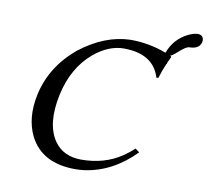

<svg xmlns="http://www.w3.org/2000/svg" viewBox="-82 -834 1016 936"><g transform="rotate(10 426.0 -366.5)"><path d="M822.8 -743.2Q850.6 -743.2 852.1 -716.3Q852.1 -710.9 851.1 -707Q842.3 -672.4 793.9 -671.9Q777.3 -671.9 739.7 -637.2Q716.3 -616.2 708 -615.7L713.4 -612.8L714.8 -609.9Q711.4 -602.5 705.6 -589.8Q701.7 -582 700.2 -578.6Q700.2 -577.6 700.2 -576.2Q700.2 -576.2 700.2 -574.2L698.2 -573.7Q682.6 -538.6 670.9 -499L661.1 -498Q627.4 -610.4 481 -610.8Q405.3 -610.8 332 -549.3Q240.7 -471.2 210.9 -334Q179.7 -186.5 235.4 -105Q279.8 -41.5 368.7 -41Q483.4 -41 568.4 -98.1Q595.2 -116.2 621.6 -140.1L641.6 -125Q531.2 -12.2 393.6 6.8Q371.1 9.8 349.1 9.8Q182.6 9.8 122.1 -111.3Q79.6 -198.2 104 -314.9Q134.8 -459 256.3 -560.1Q378.4 -654.8 504.9 -658.2Q598.1 -658.2 683.6 -625.5Q709.5 -697.3 777.8 -730.5Q803.7 -742.7 822.8 -743.2Z"/></g></svg>

Font: Linux Biolinum Capitals O
Style: Italic Samll Caps
Weight: 400
Italic angle: -12°
Designer: Philipp H. Poll
Foundry: Philipp H. Poll
Version: Version 0.6.2